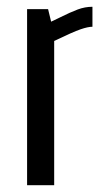

<svg xmlns="http://www.w3.org/2000/svg" viewBox="-20 -547 308 567"><path d="M60 -520H122L131 -483L156 -495Q188 -511 209.5 -519Q231 -527 253 -527V-468Q240 -468 218 -460.5Q196 -453 140 -426V0H60Z"/></svg>

Font: Homenaje
Style: Regular
Weight: 400
Designer: Constanza Artigas Preller, Agustina Mingote
Foundry: Constanza Artigas Preller, Agustina Mingote
Version: Version 1.100